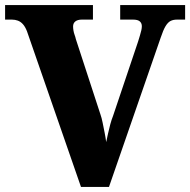

<svg xmlns="http://www.w3.org/2000/svg" viewBox="-20 -734 747 754"><path d="M86 -611Q79 -629 70 -639Q61 -649 50 -653Q39 -657 27 -657H0V-714H345V-657H301Q285 -657 276 -650Q267 -643 267 -630Q267 -623 268.5 -614Q270 -605 273 -597Q276 -589 278 -580L375 -283Q379 -272 383 -252.5Q387 -233 391 -212.5Q395 -192 397 -176Q400 -190 404 -208.5Q408 -227 413 -245.5Q418 -264 424 -279L522 -570Q526 -583 529.5 -594.5Q533 -606 535 -615Q537 -624 537 -631Q537 -643 529 -650Q521 -657 503 -657H452V-714H707V-657H675Q660 -657 649.5 -651.5Q639 -646 630 -631Q621 -616 611 -586L408 0H298Z"/></svg>

Font: Noto Serif Ethiopic ExtraBold
Style: Regular
Weight: 800
Version: Version 2.102